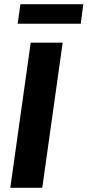

<svg xmlns="http://www.w3.org/2000/svg" viewBox="-20 -893 416 913"><path d="M278 -690 181 0H29L126 -690ZM376 -873 364 -780H64L77 -873Z"/></svg>

Font: Exo 2
Style: Bold Italic
Weight: 700
Italic angle: -8°
Designer: Natanael Gama
Foundry: Natanael Gama
Version: Version 2.010